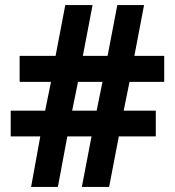

<svg xmlns="http://www.w3.org/2000/svg" viewBox="-20 -733 686 753"><path d="M488 -412 465 -299H591V-198H446L408 0H301L339 -198H244L207 0H102L138 -198H22V-299H157L180 -412H57V-514H198L236 -713H343L305 -514H402L440 -713H545L507 -514H624V-412ZM263 -299H359L382 -412H286Z"/></svg>

Font: Noto Sans Kayah Li
Style: Bold
Weight: 700
Designer: Monotype Design Team, Sérgio Martins
Foundry: Monotype Imaging Inc.
Version: Version 2.002; ttfautohint (v1.8.4.7-5d5b)